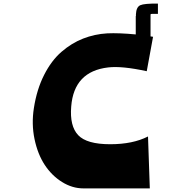

<svg xmlns="http://www.w3.org/2000/svg" viewBox="-20 -1043 1031 1065"><path d="M734 -964Q736 -1004 758 -1014Q780 -1024 856 -1023V-966Q851 -966 827 -966Q817 -966 816 -965Q815 -964 815 -960Q815 -957 815 -955V-954V-909V-841Q819 -841 829 -839L794 -648Q656 -678 580 -669Q390 -647 375 -452Q366 -344 413.5 -293.5Q461 -243 591 -243Q717 -243 801 -286L811 2H443Q381 2 324 -33.5Q267 -69 228 -128.5Q189 -188 171.5 -271.5Q154 -355 168 -444Q184 -547 224.5 -627Q265 -707 321 -755.5Q377 -804 441 -829Q505 -854 575 -858Q639 -861 733 -852V-909V-911V-954H734Z"/></svg>

Font: OpenDyslexic
Style: Bold
Weight: 800
Designer: Abbie Gonzalez
Version: Version 0.920;hotconv 1.0.109;makeotfexe 2.5.65596